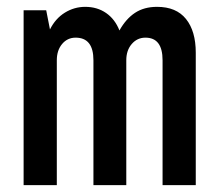

<svg xmlns="http://www.w3.org/2000/svg" viewBox="-20 -541 640 561"><path d="M49 0V-511H115L126 -455Q142 -487 169.5 -504Q197 -521 229 -521Q264 -521 290 -503Q316 -485 329 -452Q348 -486 374.5 -503.5Q401 -521 439 -521Q495 -521 523.5 -485.5Q552 -450 552 -387V0H455V-365Q455 -431 405 -431Q381 -431 365 -412.5Q349 -394 349 -365V0H253V-365Q253 -431 201 -431Q177 -431 161.5 -412.5Q146 -394 146 -365V0Z"/></svg>

Font: Chivo Mono Medium
Style: Regular
Weight: 500
Monospace: yes
Designer: Hector Gatti
Foundry: Omnibus-Type
Version: Version 1.008